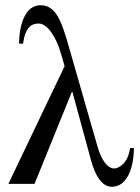

<svg xmlns="http://www.w3.org/2000/svg" viewBox="-20 -703 537 734"><path d="M477 -137C470 -79 434 -59 417 -59C388 -59 366 -97 353 -142L241 -532C214 -626 192 -683 135 -683C73 -683 53 -601 53 -536H68C77 -600 101 -613 128 -613C160 -613 194 -565 214 -495L227 -450L12 0H112L256 -355L328 -90C344 -32 369 11 408 11C462 11 491 -53 492 -137Z"/></svg>

Font: STIX Math
Style: Regular
Weight: 400
Designer: MicroPress Inc., with final additions and corrections provided by Coen Hoffman, Elsevier (retired)
Version: Version 1.1.0